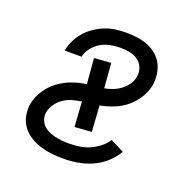

<svg xmlns="http://www.w3.org/2000/svg" viewBox="-104 -645 758 760"><g transform="rotate(20 275.0 -265.0)"><path d="M239 12Q212 12 187 9Q162 6 138.5 -1.5Q115 -9 94.5 -22.5Q74 -36 60.5 -55.5Q47 -75 42.5 -100Q38 -125 43 -151Q49 -180 67 -207Q85 -234 111 -253Q137 -272 166.5 -282.5Q196 -293 226 -297L217 -404L288 -409L296 -305Q313 -308 330 -314.5Q347 -321 362 -332Q377 -343 388 -358.5Q399 -374 402 -391Q406 -411 399 -429.5Q392 -448 377 -459Q362 -470 342.5 -474Q323 -478 303 -478Q282 -478 261 -474Q240 -470 221 -459.5Q202 -449 187.5 -430.5Q173 -412 169 -392H98Q102 -414 112 -435Q122 -456 137.5 -474Q153 -492 173 -505.5Q193 -519 214.5 -527.5Q236 -536 258 -539Q280 -542 302 -542Q326 -542 349.5 -539Q373 -536 394.5 -527.5Q416 -519 433 -504.5Q450 -490 460 -470.5Q470 -451 473 -427.5Q476 -404 472 -380Q466 -352 449.5 -326Q433 -300 409.5 -281Q386 -262 357.5 -251Q329 -240 302 -235L309 -126L238 -121L231 -226Q212 -223 193.5 -218Q175 -213 158 -202Q141 -191 129 -174.5Q117 -158 113 -140Q110 -124 114 -110Q118 -96 127.5 -85.5Q137 -75 150.5 -68.5Q164 -62 178.5 -58.5Q193 -55 208 -53.5Q223 -52 239 -52Q260 -52 281.5 -55Q303 -58 323.5 -66.5Q344 -75 363 -89.5Q382 -104 394 -123L451 -94Q436 -67 411 -45Q386 -23 357 -10.5Q328 2 298 7Q268 12 239 12Z"/></g></svg>

Font: Lode
Style: Italic
Weight: 400
Italic angle: -11°
Monospace: yes
Designer: Belleve Invis
Foundry: Belleve Invis
Version: Version 29.2.0; ttfautohint (v1.8.3)